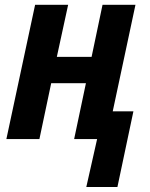

<svg xmlns="http://www.w3.org/2000/svg" viewBox="-20 -565 609 780"><path d="M330.6 194.8 374.5 0H281.2L329.1 -227.1H188L140.1 0H5.9L122.6 -545.4H256.8L210.9 -334H352.1L396.5 -545.4H530.3L438 -112.8H522L457 194.8Z"/></svg>

Font: Open Sans SemiCondensed
Style: Bold Italic
Weight: 700
Width: 4
Italic angle: -12°
Designer: Monotype Design Team
Foundry: Monotype Imaging Inc.
Version: Version 3.003